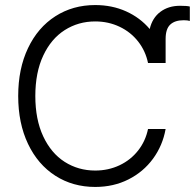

<svg xmlns="http://www.w3.org/2000/svg" viewBox="-20 -737 778 767"><path d="M571.3 -485.4Q561.5 -533.2 532 -571Q502.4 -608.9 457.8 -630.1Q413.1 -651.4 360.4 -651.4Q293 -651.4 238.5 -616.7Q184.1 -582 152.6 -514.6Q121.1 -447.3 121.1 -353.5Q121.1 -259.8 152.6 -192.4Q184.1 -125 238.5 -90.3Q293 -55.7 360.4 -55.7Q413.1 -55.7 457.8 -76.9Q502.4 -98.1 532 -136Q561.5 -173.8 571.3 -221.7H641.6Q629.9 -155.8 591.3 -103Q552.7 -50.3 493.2 -20.3Q433.6 9.8 360.4 9.8Q271 9.8 201.2 -34.9Q131.3 -79.6 92 -162.1Q52.7 -244.6 52.7 -353.5Q52.7 -462.4 92 -544.9Q131.3 -627.4 201.2 -672.1Q271 -716.8 360.4 -716.8Q427.7 -716.8 483.6 -691.7Q539.6 -666.5 578.1 -621.1Q588.4 -665.5 620.6 -689.7Q652.8 -713.9 699.2 -713.9Q727.5 -713.9 738.3 -710.9V-653.3Q729.5 -656.2 713.9 -656.2Q678.7 -656.2 660.2 -638.9Q641.6 -621.6 641.6 -581.1V-485.4Z"/></svg>

Font: Pretendard Light
Style: Regular
Weight: 300
Designer: Base glyphs from Inter by Rasmus Andersson; Hangeul glyphs from Noto Sans CJK(Source Han Sans) by Jang Soo-young and Kan
Foundry: Kil Hyung-jin
Version: Version 1.309